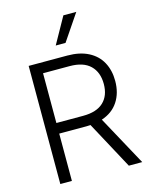

<svg xmlns="http://www.w3.org/2000/svg" viewBox="-136 -1024 871 1110"><g transform="rotate(-15 300.0 -469.0)"><path d="M84 -707H315.4Q389.6 -707 441.4 -680.2Q493.2 -653.3 519 -605.2Q544.9 -557.1 544.9 -494.1Q544.9 -421.9 511 -370.4Q477.1 -318.8 412.1 -297.4L574.2 0H494.1L340.8 -284.2L316.4 -283.2H153.3V0H84ZM313.5 -346.7Q394.5 -346.7 435.5 -385.5Q476.6 -424.3 476.6 -494.1Q476.6 -564.5 435.3 -604.5Q394 -644.5 312.5 -644.5H153.3V-346.7ZM353.5 -937.5H430.7L324.2 -780.3H265.6Z"/></g></svg>

Font: Pretendard Light
Style: Regular
Weight: 300
Designer: Base glyphs from Inter by Rasmus Andersson; Hangeul glyphs from Noto Sans CJK(Source Han Sans) by Jang Soo-young and Kan
Foundry: Kil Hyung-jin
Version: Version 1.309